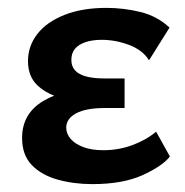

<svg xmlns="http://www.w3.org/2000/svg" viewBox="-20 -454 468 487"><path d="M214 13Q167 13 126 1.5Q85 -10 60.5 -35.5Q36 -61 36 -104Q36 -166 90 -198Q144 -230 232 -230V-194Q184 -194 143 -203.5Q102 -213 76.5 -236Q51 -259 51 -299Q51 -337 74.5 -367.5Q98 -398 143 -416Q188 -434 250 -434Q294 -434 336.5 -423.5Q379 -413 410 -384L358 -301Q342 -327 307.5 -340Q273 -353 238 -353Q214 -353 196.5 -347Q179 -341 170 -330Q161 -319 161 -302Q161 -278 182 -266.5Q203 -255 246 -255H296V-180H246Q198 -180 173 -166.5Q148 -153 148 -130Q148 -115 159 -102Q170 -89 191 -81Q212 -73 242 -73Q281 -73 316 -86Q351 -99 376 -120L411 -57Q391 -32 341 -9.5Q291 13 214 13Z"/></svg>

Font: Ysabeau
Style: Bold
Weight: 700
Designer: Christian Thalmann (Catharsis Fonts)
Version: Version 2.000;gftools[0.9.27.dev2+g8671c4b]